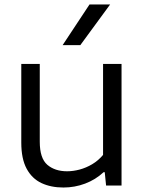

<svg xmlns="http://www.w3.org/2000/svg" viewBox="-20 -828 644 857"><path d="M263 9Q207.5 9 165.2 -10.8Q123 -30.5 99 -74.8Q75 -119 75 -191.5V-542.5H157.5V-195.5Q157.5 -121.5 191.2 -92.5Q225 -63.5 279.5 -63.5Q306.5 -63.5 335.5 -71.2Q364.5 -79 391.5 -95Q418.5 -111 440 -136.5V-542.5H522.5V0H453.5L447.5 -59.5H442.5Q406.5 -26 360 -8.5Q313.5 9 263 9ZM259.5 -626.5 379.5 -808H471.5L338.5 -626.5Z"/></svg>

Font: Encode Sans SemiExpanded
Style: Regular
Weight: 400
Width: 6
Designer: Multiple Designers
Foundry: Impallari Type
Version: Version 3.002